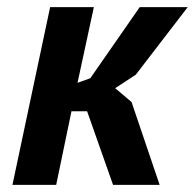

<svg xmlns="http://www.w3.org/2000/svg" viewBox="-20 -520 548 540"><path d="M225 -207H181L138 0H15L121 -500H244L198 -287L234 -300L373 -500H508L362 -310L304 -272L350 -233L429 0H298Z"/></svg>

Font: PT Sans
Style: Bold Italic
Weight: 700
Italic angle: -12°
Designer: A.Korolkova, O.Umpeleva, V.Yefimov
Foundry: ParaType Ltd
Version: Version 2.003W OFL